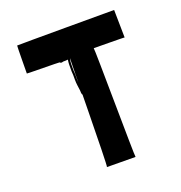

<svg xmlns="http://www.w3.org/2000/svg" viewBox="-115 -881 768 816"><g transform="rotate(-20 269.0 -473.0)"><path d="M232 -651V-650C231 -645 230 -635 230 -629V-597C230 -593 231 -587 231 -583V-578V-566V-559C231 -542 234 -526 236 -510C236 -504 236 -493 240 -490C248 -484 246 -498 246 -502C246 -505 245 -508 245 -511C243 -527 240 -542 240 -559V-566V-573V-584C240 -588 239 -593 239 -597V-629C239 -637 240 -646 242 -652C245 -652 247 -653 250 -653H255C263 -653 275 -651 284 -652C290 -653 289 -662 283 -661C274 -660 263 -662 255 -662C251 -662 247 -661 243 -661C241 -661 237 -165 232 -165L361 -164C358 -164 355 -659 352 -659C352 -659 493 -658 491 -657L489 -782C488 -782 51 -782 50 -781C49 -781 48 -656 48 -655C48 -654 194 -653 195 -652C197 -649 203 -647 207 -649L211 -650C220 -650 223 -650 232 -651Z"/></g></svg>

Font: Hussar Wojna
Style: 3
Weight: 400
Designer: Robert Jablonski
Foundry: Cannot Into Space Fonts
Version: Version 1.01